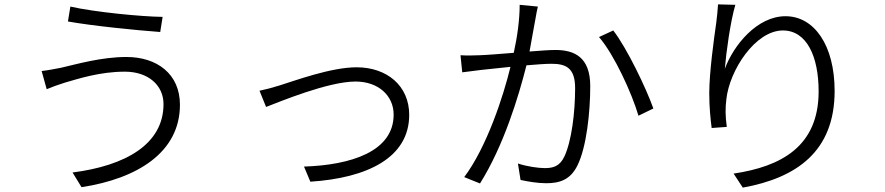

<svg xmlns="http://www.w3.org/2000/svg" viewBox="-20 -809 4040 876"><path d="M726 -334C726 -151 553 -53 311 -22L352 45C607 6 801 -114 801 -331C801 -472 696 -549 557 -549C442 -549 329 -516 259 -500C229 -494 197 -488 170 -485L193 -402C217 -412 244 -422 276 -432C336 -449 434 -482 550 -482C655 -482 726 -421 726 -334ZM301 -779 290 -711C402 -691 601 -671 711 -663L722 -732C626 -733 410 -754 301 -779Z M1164 -395 1194 -321C1254 -344 1477 -437 1602 -437C1707 -437 1776 -372 1776 -286C1776 -118 1582 -56 1367 -49L1396 20C1657 3 1847 -90 1847 -285C1847 -418 1745 -502 1607 -502C1490 -502 1326 -441 1255 -419C1223 -409 1193 -401 1164 -395Z M2778 -670 2713 -640C2783 -559 2863 -383 2893 -281L2961 -314C2928 -407 2840 -590 2778 -670ZM2081 -557 2089 -479C2114 -482 2154 -487 2176 -490L2309 -504C2277 -371 2201 -138 2098 -1L2170 28C2278 -144 2346 -368 2382 -511C2428 -515 2471 -518 2496 -518C2560 -518 2604 -501 2604 -407C2604 -297 2588 -165 2555 -95C2534 -50 2503 -42 2466 -42C2437 -42 2385 -49 2343 -63L2355 12C2386 19 2433 27 2472 27C2534 27 2583 11 2615 -55C2656 -138 2673 -297 2673 -416C2673 -549 2600 -581 2514 -581C2489 -581 2445 -578 2396 -574C2407 -631 2417 -695 2423 -723C2426 -742 2430 -762 2434 -779L2351 -787C2351 -719 2340 -640 2324 -568C2262 -563 2201 -558 2168 -557C2137 -556 2112 -555 2081 -557Z M3335 -787 3256 -789C3254 -762 3252 -735 3248 -706C3237 -629 3216 -478 3216 -383C3216 -318 3222 -263 3227 -225L3296 -230C3289 -281 3289 -316 3294 -356C3308 -488 3426 -670 3552 -670C3661 -670 3715 -551 3715 -392C3715 -140 3543 -49 3327 -17L3369 47C3613 3 3788 -117 3788 -394C3788 -602 3695 -735 3564 -735C3434 -735 3327 -603 3287 -495C3293 -568 3312 -709 3335 -787Z"/></svg>

Font: Noto Sans CJK HK DemiLight
Style: Regular
Weight: 350
Designer: Ryoko NISHIZUKA 西塚涼子 (kana, bopomofo & ideographs); Paul D. Hunt (Latin, Greek & Cyrillic); Sandoll Communications 산돌커뮤니
Foundry: Adobe
Version: Version 2.004;hotconv 1.0.118;makeotfexe 2.5.65603